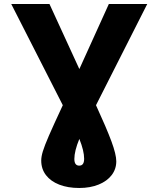

<svg xmlns="http://www.w3.org/2000/svg" viewBox="-20 -727 790 957"><path d="M226.6 -707 375.5 -382.8 522.5 -707H713.9L458.5 -202.6Q511.2 -87.9 535.4 -22.5Q559.6 43 559.6 77.1Q559.6 115.7 536.6 145.8Q513.7 175.8 471.7 192.9Q429.7 210 375 210Q318.4 210 275.6 193.4Q232.9 176.8 209.2 146Q185.5 115.2 185.5 73.2Q185.5 53.7 193.6 27.1Q201.7 0.5 223.6 -50.3Q245.6 -101.1 293 -202.6L36.1 -707ZM375 98.6Q399.4 98.6 399.4 64.5Q399.4 24.9 375.5 -34.7Q350.6 25.9 350.6 65.4Q350.6 98.6 375 98.6Z"/></svg>

Font: Pretendard JP ExtraBold
Style: Regular
Weight: 800
Designer: Base glyphs from Inter by Rasmus Andersson; Hangeul glyphs from Noto Sans CJK(Source Han Sans) by Jang Soo-young and Kan
Foundry: Kil Hyung-jin
Version: Version 1.309